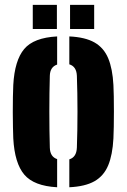

<svg xmlns="http://www.w3.org/2000/svg" viewBox="-20 -759 520 788"><path d="M34.5 -191Q34 -208 33.2 -236.8Q32.5 -265.5 32.5 -298.5Q32.5 -331.5 33 -361.5Q33.5 -391.5 34.5 -410Q40 -511 79.2 -557.8Q118.5 -604.5 214.5 -609.5V-494Q185.5 -484.5 184.5 -448Q182.5 -379 182.5 -300.2Q182.5 -221.5 184.5 -153Q185.5 -115.5 214.5 -106V9.5Q119.5 4.5 79.8 -42.2Q40 -89 34.5 -191ZM264.5 9.5V-105Q294 -114 295.5 -153Q298 -222 298 -300.5Q298 -379 295.5 -448Q294 -486 264.5 -495V-609.5Q329.5 -606.5 367.8 -584.8Q406 -563 424 -520Q442 -477 445.5 -410Q446.5 -393 447 -364Q447.5 -335 447.5 -302Q447.5 -269 447 -239.5Q446.5 -210 445.5 -191Q442 -123.5 424 -80.2Q406 -37 367.8 -15.2Q329.5 6.5 264.5 9.5ZM267.5 -640V-739H366.5V-640ZM114.5 -640V-739H213.5V-640Z"/></svg>

Font: Big Shoulders Stencil Display Black
Style: Regular
Weight: 900
Designer: Patric King
Foundry: XO Type Co
Version: Version 1.000